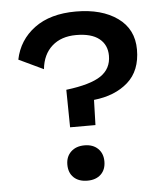

<svg xmlns="http://www.w3.org/2000/svg" viewBox="-50 -715 662 769"><g transform="rotate(-5 281.0 -330.5)"><path d="M514 -497Q514 -412 462 -366Q410 -320 325 -311L322 -210H220L218 -361Q316 -373 358 -401.5Q400 -430 400 -482Q400 -526 368.5 -551Q337 -576 276 -576Q216 -576 179 -543Q142 -510 136 -451L37 -498Q53 -576 116.5 -623Q180 -670 283 -670Q387 -670 450.5 -624.5Q514 -579 514 -497ZM345 -62Q345 -29 325 -10Q305 9 271 9Q236 9 216 -10Q196 -29 196 -62Q196 -94 216.5 -113.5Q237 -133 271 -133Q305 -133 325 -113.5Q345 -94 345 -62Z"/></g></svg>

Font: Work Sans Medium
Style: Regular
Weight: 500
Designer: Wei Huang
Foundry: Wei Huang
Version: Version 1.500